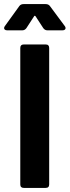

<svg xmlns="http://www.w3.org/2000/svg" viewBox="-38 -917 340 937"><path d="M61 -17V-683Q61 -700 78 -700H185Q202 -700 202 -683V-17Q202 0 185 0H78Q61 0 61 -17ZM-18 -780Q-18 -785 -14 -790L56 -887Q63 -897 77 -897H185Q199 -897 206 -887L278 -790Q282 -785 282 -780Q282 -775 278 -772Q274 -769 267 -769H193Q181 -769 173 -780L136 -837Q134 -840 131.5 -840Q129 -840 128 -837L91 -780Q83 -769 71 -769H-3Q-10 -769 -14 -772Q-18 -775 -18 -780Z"/></svg>

Font: Barlow
Style: Bold
Weight: 700
Designer: Jeremy Tribby
Foundry: Jeremy Tribby
Version: Version 1.101 August 23, 2024